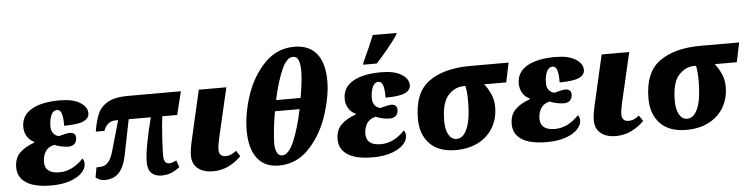

<svg xmlns="http://www.w3.org/2000/svg" viewBox="-48 -1028 4958 1270"><g transform="rotate(-5 2431.5 -393.0)"><path d="M27 -129Q27 -190 63 -225.5Q99 -261 160 -282L161 -287Q132 -300 114.5 -327.5Q97 -355 97 -392Q97 -467 164 -506.5Q231 -546 353 -546Q439 -546 486.5 -516.5Q534 -487 534 -445Q534 -411 495.5 -393.5Q457 -376 367 -376Q368 -427 359.5 -455.5Q351 -484 330 -484Q302 -484 289 -452.5Q276 -421 276 -380Q276 -351 290 -333Q304 -315 327 -311L347 -316Q383 -326 399 -326Q418 -326 428.5 -317Q439 -308 439 -291Q439 -266 425 -251Q411 -236 383 -236Q359 -236 331.5 -242.5Q304 -249 291 -256Q250 -247 231.5 -217.5Q213 -188 213 -148Q213 -72 310 -72Q395 -72 468 -149Q473 -145 476.5 -135.5Q480 -126 480 -112Q480 -84 453.5 -55.5Q427 -27 374.5 -8.5Q322 10 249 10Q139 10 83 -26Q27 -62 27 -129Z M890 -88Q890 -136 905.5 -217.5Q921 -299 943 -382H796L748 -143Q732 -67 697.5 -31Q663 5 602 5Q573 5 544 -17L556 -83Q584 -83 602 -87.5Q620 -92 637.5 -113Q655 -134 668 -179L726 -382H711Q680 -382 659.5 -365Q639 -348 630 -319H572Q584 -393 604.5 -438.5Q625 -484 672 -510Q719 -536 803 -536H1156L1118 -382H1019Q1011 -317 1006.5 -240.5Q1002 -164 1002 -124Q1002 -92 1011.5 -80Q1021 -68 1038 -68Q1048 -68 1061.5 -72.5Q1075 -77 1086 -83L1102 -37Q1073 -15 1045 -3.5Q1017 8 980 8Q938 8 914 -15.5Q890 -39 890 -88Z M1185 -106Q1185 -142 1199 -204L1275 -536H1458L1382 -208Q1370 -158 1370 -128Q1370 -107 1381.5 -95Q1393 -83 1412 -83Q1434 -83 1451 -90.5Q1468 -98 1485 -112L1510 -74Q1426 10 1322 10Q1260 10 1222.5 -20Q1185 -50 1185 -106Z M2127 -521Q2127 -420 2086.5 -295Q2046 -170 1962.5 -80Q1879 10 1759 10Q1666 10 1616.5 -54.5Q1567 -119 1567 -238Q1567 -350 1608 -472.5Q1649 -595 1731 -679.5Q1813 -764 1928 -764Q2026 -764 2076.5 -701.5Q2127 -639 2127 -521ZM1778 -423H1941Q1961 -538 1961 -599Q1961 -646 1950.5 -672Q1940 -698 1913 -698Q1872 -698 1838 -620.5Q1804 -543 1778 -423ZM1928 -350H1764Q1753 -285 1747 -227.5Q1741 -170 1741 -138Q1741 -101 1752.5 -78Q1764 -55 1787 -55Q1830 -55 1866 -139.5Q1902 -224 1928 -350Z M2161 -129Q2161 -190 2197 -225.5Q2233 -261 2294 -282L2295 -287Q2266 -300 2248.5 -327.5Q2231 -355 2231 -392Q2231 -467 2298 -506.5Q2365 -546 2487 -546Q2573 -546 2620.5 -516.5Q2668 -487 2668 -445Q2668 -411 2629.5 -393.5Q2591 -376 2501 -376Q2502 -427 2493.5 -455.5Q2485 -484 2464 -484Q2436 -484 2423 -452.5Q2410 -421 2410 -380Q2410 -351 2424 -333Q2438 -315 2461 -311L2481 -316Q2517 -326 2533 -326Q2552 -326 2562.5 -317Q2573 -308 2573 -291Q2573 -266 2559 -251Q2545 -236 2517 -236Q2493 -236 2465.5 -242.5Q2438 -249 2425 -256Q2384 -247 2365.5 -217.5Q2347 -188 2347 -148Q2347 -72 2444 -72Q2529 -72 2602 -149Q2607 -145 2610.5 -135.5Q2614 -126 2614 -112Q2614 -84 2587.5 -55.5Q2561 -27 2508.5 -8.5Q2456 10 2383 10Q2273 10 2217 -26Q2161 -62 2161 -129ZM2376 -621Q2424 -724 2453 -796H2611L2608 -784Q2547 -697 2463 -606H2372Z M2702 -219Q2702 -392 2802.5 -464Q2903 -536 3076 -536H3332L3305 -407H3158Q3181 -380 3199.5 -339.5Q3218 -299 3218 -252Q3218 -176 3183.5 -116.5Q3149 -57 3085 -23.5Q3021 10 2934 10Q2822 10 2762 -51.5Q2702 -113 2702 -219ZM3043 -306Q3043 -367 3034 -407H3024Q2963 -407 2918.5 -357.5Q2874 -308 2874 -188Q2874 -130 2893.5 -96.5Q2913 -63 2946 -63Q2991 -63 3017 -125Q3043 -187 3043 -306Z M3317 -129Q3317 -190 3353 -225.5Q3389 -261 3450 -282L3451 -287Q3422 -300 3404.5 -327.5Q3387 -355 3387 -392Q3387 -467 3454 -506.5Q3521 -546 3643 -546Q3729 -546 3776.5 -516.5Q3824 -487 3824 -445Q3824 -411 3785.5 -393.5Q3747 -376 3657 -376Q3658 -427 3649.5 -455.5Q3641 -484 3620 -484Q3592 -484 3579 -452.5Q3566 -421 3566 -380Q3566 -351 3580 -333Q3594 -315 3617 -311L3637 -316Q3673 -326 3689 -326Q3708 -326 3718.5 -317Q3729 -308 3729 -291Q3729 -266 3715 -251Q3701 -236 3673 -236Q3649 -236 3621.5 -242.5Q3594 -249 3581 -256Q3540 -247 3521.5 -217.5Q3503 -188 3503 -148Q3503 -72 3600 -72Q3685 -72 3758 -149Q3763 -145 3766.5 -135.5Q3770 -126 3770 -112Q3770 -84 3743.5 -55.5Q3717 -27 3664.5 -8.5Q3612 10 3539 10Q3429 10 3373 -26Q3317 -62 3317 -129Z M3860 -106Q3860 -142 3874 -204L3950 -536H4133L4057 -208Q4045 -158 4045 -128Q4045 -107 4056.5 -95Q4068 -83 4087 -83Q4109 -83 4126 -90.5Q4143 -98 4160 -112L4185 -74Q4101 10 3997 10Q3935 10 3897.5 -20Q3860 -50 3860 -106Z M4233 -219Q4233 -392 4333.5 -464Q4434 -536 4607 -536H4863L4836 -407H4689Q4712 -380 4730.5 -339.5Q4749 -299 4749 -252Q4749 -176 4714.5 -116.5Q4680 -57 4616 -23.5Q4552 10 4465 10Q4353 10 4293 -51.5Q4233 -113 4233 -219ZM4574 -306Q4574 -367 4565 -407H4555Q4494 -407 4449.5 -357.5Q4405 -308 4405 -188Q4405 -130 4424.5 -96.5Q4444 -63 4477 -63Q4522 -63 4548 -125Q4574 -187 4574 -306Z"/></g></svg>

Font: Noto Serif NarrowBlack
Style: Italic
Weight: 900
Width: 4
Italic angle: -12°
Designer: Monotype Design Team
Foundry: Monotype Imaging Inc.
Version: Version 1.001